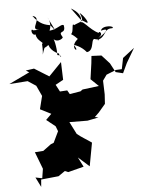

<svg xmlns="http://www.w3.org/2000/svg" viewBox="-123 -948 996 1287"><g transform="rotate(-5 375.0 -304.0)"><path d="M508 -513 493 -407 545 -357 434 -343 419 -332 346 -320 331 -346 282 -343 257 -390 310 -419 306 -539 220 -450 122 -511 66 -503 88 -489 -52 -422 72 -431 127 -395 160 -324 138 -236 211 -199 173 -161 233 -113 246 -79 210 -4 190 4 136 44 79 48 123 163 113 226 68 217 101 283 105 234 223 222 268 191 290 200 396 173 363 108 437 174 466 17C434 -6 399 -25 369 -50L327 -133L449 -132L524 -147L500 -152L529 -180L575 -234L579 -298L576 -390L603 -428L668 -454L708 -456L723 -530L802 -591L745 -494L714 -428L665 -440L632 -502L580 -559L513 -562ZM494 -791C529 -767 487 -837 459 -856C488 -791 467 -802 415 -778C398 -802 410 -729 389 -720C437 -690 440 -660 442 -691C351 -629 452 -575 401 -646C411 -644 452 -630 485 -590C542 -596 513 -693 553 -670C576 -670 576 -658 562 -665C626 -680 606 -738 669 -735C691 -749 602 -764 591 -725C672 -747 592 -687 568 -678C616 -706 571 -729 576 -711C513 -738 467 -823 457 -783C484 -830 442 -870 403 -891L462 -811ZM256 -791C226 -797 184 -804 142 -864C214 -845 108 -772 179 -767H139C119 -789 124 -729 153 -738C155 -694 211 -678 190 -672C196 -583 177 -577 204 -643C254 -668 195 -649 254 -663C212 -679 242 -616 297 -597C303 -558 329 -581 286 -588C287 -639 274 -706 257 -719C277 -660 334 -693 332 -704C297 -760 359 -716 346 -783C331 -797 303 -760 248 -755C269 -805 243 -842 242 -844L286 -755Z"/></g></svg>

Font: Hussar Lance
Style: ExBd
Weight: 700
Foundry: Cannot Into Space Fonts, PlusOne Fonts
Version: Version 2.270